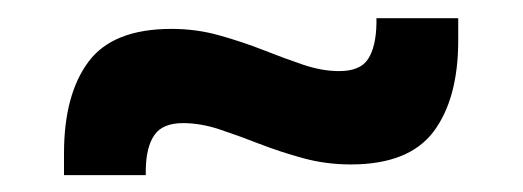

<svg xmlns="http://www.w3.org/2000/svg" viewBox="-20 -420 588 216"><path d="M374.5 -235Q347 -235 321.2 -242Q295.5 -249 271.8 -258.2Q248 -267.5 226.8 -274.5Q205.5 -281.5 186 -281.5Q163 -281.5 153.8 -268.2Q144.5 -255 144 -229.5V-223H52V-247.5Q52 -313.5 79.5 -350.5Q107 -387.5 173 -387.5Q201 -387.5 226.8 -380.2Q252.5 -373 276 -363.8Q299.5 -354.5 321 -347.2Q342.5 -340 361.5 -340Q385.5 -340 394.2 -353.8Q403 -367.5 403.5 -393.5V-399.5H495.5V-374.5Q495.5 -309 467.8 -272Q440 -235 374.5 -235Z"/></svg>

Font: Anek Devanagari Medium SemiBold
Style: Regular
Weight: 600
Version: Version 1.003